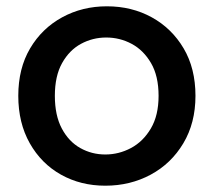

<svg xmlns="http://www.w3.org/2000/svg" viewBox="-20 -580 678 609"><path d="M314 9Q236 9 173.5 -26Q111 -61 74.5 -125.5Q38 -190 38 -276Q38 -363 75.5 -426.5Q113 -490 177 -525Q241 -560 319 -560Q398 -560 461.5 -525Q525 -490 562.5 -426.5Q600 -363 600 -276Q600 -190 561.5 -125.5Q523 -61 458 -26Q393 9 314 9ZM314 -90Q357 -90 395.5 -110.5Q434 -131 458.5 -172.5Q483 -214 483 -276Q483 -339 459 -380Q435 -421 397.5 -441Q360 -461 317 -461Q274 -461 237 -441Q200 -421 177 -380Q154 -339 154 -276Q154 -214 176 -172.5Q198 -131 234.5 -110.5Q271 -90 314 -90Z"/></svg>

Font: Poppins Medium
Style: Regular
Weight: 500
Designer: Ninad Kale (Devanagari), Jonny Pinhorn (Latin)
Version: Version 5.002